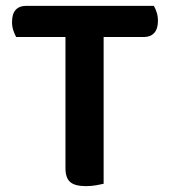

<svg xmlns="http://www.w3.org/2000/svg" viewBox="-20 -627 580 654"><path d="M504 -607Q509 -599 513.5 -585.5Q518 -572 518 -556Q518 -529 505.5 -515Q493 -501 471 -501H333V-1Q325 1 308 4Q291 7 273 7Q235 7 219 -7Q203 -21 203 -54V-501H35Q30 -510 25.5 -523Q21 -536 21 -552Q21 -580 33.5 -593.5Q46 -607 68 -607H504Z"/></svg>

Font: Baloo Bhaina 2 SemiBold
Style: Regular
Weight: 600
Designer: Yesha Goshar, Manish Minz, Shuchita Grover and Ek Type
Foundry: Ek Type
Version: Version 1.640;hotconv 1.0.111;makeotfexe 2.5.65597; ttfautoh